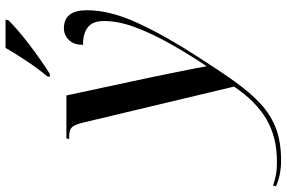

<svg xmlns="http://www.w3.org/2000/svg" viewBox="-343 -605 1036 694"><g transform="rotate(-90 175.0 -258.0)"><path d="M-58 240Q-85 240 -109.5 235Q-134 230 -152 221L-148 211Q-135 216 -114.5 220.5Q-94 225 -61 225Q26 225 91 187Q156 149 209 70L79 -475Q72 -505 62.5 -515.5Q53 -526 29 -526H19L22 -536H177L243 -228Q247 -209 252.5 -181.5Q258 -154 264 -124.5Q270 -95 275 -70Q280 -45 282 -31H284Q328 -97 364.5 -162Q401 -227 423.5 -287.5Q446 -348 446 -400Q446 -441 423.5 -458.5Q401 -476 360 -476Q360 -510 378 -527.5Q396 -545 420 -545Q485 -545 485 -462Q485 -378 438.5 -277.5Q392 -177 316 -60Q267 17 226.5 73.5Q186 130 145.5 167Q105 204 56.5 222Q8 240 -58 240ZM246 -605Q272 -636 300.5 -678.5Q329 -721 349 -756H451L449 -746Q437 -733 414.5 -713.5Q392 -694 364 -672.5Q336 -651 307.5 -631Q279 -611 255 -596H244Z"/></g></svg>

Font: Noto Serif Display SemiCondensed Medium
Style: Italic
Weight: 500
Width: 4
Italic angle: -12°
Designer: Monotype Design Team
Foundry: Monotype Imaging Inc.
Version: Version 2.009